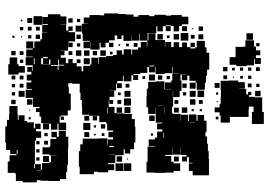

<svg xmlns="http://www.w3.org/2000/svg" viewBox="-162 -800 992 707"><g transform="rotate(90 333.5 -447.0)"><path d="M312 -764H278V-793H277V-829H283V-853H307V-833H308V-858H328V-865H319V-877H331V-868H337V-889H339V-917H393V-923H437V-879H393V-885H373V-868H382V-867H411V-798H432V-764H406V-760H394V-742H376V-760H364V-764H338V-765H312ZM153 -848H152V-855H129V-887H152V-894H166V-910H184V-894H194V-912H216V-890H198V-887H221V-860H224V-822H219V-797H191V-819H153ZM315 -911H335V-891H315ZM228 -908H242V-894H228ZM139 -907H151V-895H139ZM289 -907H301V-895H289ZM103 -883H127V-859H103ZM288 -878H302V-864H288ZM229 -877H241V-865H229ZM259 -877H271V-865H259ZM229 -847H241V-835H229ZM260 -846H270V-836H260ZM240 -816V-806H230V-816ZM267 -813V-809H263V-813ZM227 -789H243V-773H227ZM258 -788H272V-774H258ZM304 -760V-742H286V-760ZM420 -756V-746H410V-756ZM321 -747V-755H329V-747ZM353 -749V-753H357V-749ZM374 -97V-73H341V-46H311V-69H308V-49H284V-67H277V-50H255V-67H245V-52H227V-70H242V-72H221V-46H191V-72H189V-48H163V-72H159V-48H133V-74H157V-78H133V-100H125V-106H101V-125H100V-107H72V-128H69V-108H43V-128H33V-174H41V-196H71V-174H72V-195H93V-203H78V-219H94V-204H99V-228H133V-204H138V-219H154V-203H139V-202H167V-175H168V-189H184V-175H193V-194H213V-203H198V-219H213V-234H225V-252H243V-258H223V-283H218V-288H193V-314H216V-316H191V-342H187V-368H183V-381H166V-401H181V-407H162V-435H181V-438H163V-460H155V-470H135V-492H152V-494H130V-467H105V-465H130V-437H111V-436H131V-406H111V-399H124V-383H111V-374H129V-353H138V-340H155V-322H138V-318H163V-284H135V-283H158V-259H134V-282H131V-256H104V-253H68V-275H67V-260H45V-281H36V-321H37V-335H30V-387H32V-415H34V-443H42V-461H36V-501H40V-520H35V-562H38V-581H36V-621H42V-645H70V-621H76V-611H96V-591H76V-581H74V-562H77V-551H96V-531H77V-527H102V-495H129V-498H103V-524H128V-559H155V-560H135V-582H154V-591H136V-611H154V-622H137V-640H154V-653H159V-670H155V-676H131V-706H155V-712H175V-722H237V-714H259V-710H285V-706H311V-676H285V-672H278V-649H259V-641H276V-621H256V-638H255V-616H277V-620H315V-613H338V-589H315V-588H338V-589H374V-585H398V-589H400V-617H426V-618H403V-644H426V-647H402V-675H425V-679H404V-703H425V-712H467V-708H483V-714H510V-717H537V-720H566V-721H626V-661H610V-647H582V-661H580V-647H559V-640H575V-622H557V-638H551V-616H525V-615H550V-587H523V-586H551V-560H555V-582H576V-591H582V-615H610V-591H616V-562H617V-520H616V-491H576V-495H520V-522H518V-499H494V-522H487V-530H465V-549H457V-530H435V-549H432V-525H400V-526H376V-525H400V-497H376V-491H336V-492H307V-497H282V-525H280V-557H309V-582H308V-559H284V-582H277V-586H251V-612H250V-587H227V-585H250V-558H253V-524H227V-522H247V-500H227V-494H249V-468H253V-443H257V-460H275V-442H258V-435H280V-407H259V-404H279V-383H287V-400H305V-382H288V-379H314V-355H315V-372H337V-355H349V-368H363V-354H350V-352H374V-373H397V-380H398V-409H400V-437H419V-448H447V-450H505V-445H530V-431H546V-411H530V-407H552V-376H581V-350H585V-372H607V-350H615V-312H613V-297H622V-245H595V-242H537V-247H512V-256H491V-315H490V-347H513V-349H494V-368H486V-351H466V-368H461V-346H435V-342H430V-317H407V-280H403V-254H374V-253H349V-248H322V-245H289V-218H287V-203H302V-205H325V-212H387V-201H406V-175H410V-171H432V-195H460V-167H436V-163H458V-139H436V-132H457V-110H435V-131H434V-103H410V-97H393V-84H379V-97ZM314 -703H338V-679H314ZM107 -700H125V-682H107ZM78 -699H94V-683H78ZM363 -684H349V-698H363ZM382 -695H390V-687H382ZM307 -672V-650H285V-672ZM315 -672H337V-650H315ZM346 -671H366V-651H346ZM430 -651H431V-670H430ZM138 -653V-669H154V-653ZM123 -668V-654H109V-668ZM390 -657H382V-665H390ZM88 -663V-659H84V-663ZM102 -645H130V-617H102ZM376 -641H396V-621H376ZM77 -640H95V-622H77ZM304 -639V-623H288V-639ZM332 -637V-625H320V-637ZM106 -611H126V-591H106ZM395 -610V-592H377V-610ZM575 -592H557V-610H575ZM363 -608V-594H349V-608ZM77 -580H95V-562H77ZM260 -565V-577H272V-565ZM111 -566V-576H121V-566ZM398 -556V-557H374V-556ZM468 -554V-552H487V-554ZM370 -531H371V-553H370ZM126 -531H106V-551H126ZM274 -533H258V-549H274ZM255 -522H277V-500H255ZM426 -521V-501H406V-521ZM225 -520H222V-502H225ZM480 -515V-507H472V-515ZM271 -486V-476H261V-486ZM139 -458H153V-444H139ZM582 -435H610V-407H582ZM343 -434H369V-408H343ZM315 -432H337V-410H315ZM375 -432H397V-410H375ZM303 -428V-414H289V-428ZM141 -426H151V-416H141ZM564 -419V-423H568V-419ZM610 -377H582V-405H610ZM396 -401V-381H376V-401ZM576 -381H556V-401H576ZM363 -398V-384H349V-398ZM331 -396V-386H321V-396ZM149 -394V-388H143V-394ZM551 -354V-375H550V-354ZM522 -354V-371H518V-354ZM138 -369H154V-353H138ZM171 -356V-366H181V-356ZM377 -347H397V-349H377ZM186 -321H166V-341H186ZM438 -339H454V-323H438ZM471 -336H481V-326H471ZM184 -309V-293H168V-309ZM424 -309V-293H408V-309ZM450 -305V-297H442V-305ZM479 -304V-298H473V-304ZM459 -258H433V-284H459ZM195 -282H217V-260H195ZM186 -261H166V-281H186ZM425 -280V-262H407V-280ZM485 -262H467V-280H485ZM75 -252H97V-230H75ZM186 -231H166V-251H186ZM108 -233V-249H124V-233ZM199 -234V-248H213V-234ZM50 -235V-247H62V-235ZM140 -235V-247H152V-235ZM64 -203H48V-219H64ZM183 -218V-204H169V-218ZM644 -87H652V-35H647V-10H620V-7H617V20H575V13H552V-12H548V11H533V26H506V29H446V23H422V15H400V14H371V-16H400V-17H422V-20H405V-42H426V-51H431V-76H453V-81H436V-101H456V-84H464V-103H488V-84H499V-80H585V-77H600V-80H585V-102H606V-106H581V-133H578V-139H554V-160H553V-134H549V-108H523V-134H519V-137H492V-159H486V-141H466V-161H484V-168H463V-194H484V-203H528V-202H587V-199H614V-195H640V-172H647V-130H646V-101H644ZM222 -188H219V-168H200V-165H220V-139H223V-164H238V-167H222ZM410 -187H422V-175H410ZM195 -127H190V-110H195V-103H217V-110H218V-137H200V-132H217V-110H195ZM555 -132H577V-110H555ZM499 -128H513V-114H499ZM470 -115V-127H482V-115ZM72 -75H40V-107H72ZM607 -87H608V-101H607ZM124 -83H108V-99H124ZM93 -84H79V-98H93ZM512 -97V-85H500V-97ZM530 -85V-97H542V-85ZM572 -97V-85H560V-97ZM217 -79H195V-76H217ZM366 -51H346V-71H366ZM65 -52H47V-70H65ZM93 -54H79V-68H93ZM122 -55H110V-67H122ZM420 -65V-57H412V-65ZM388 -63V-59H384V-63ZM224 -43H248V-20H255V18H217V13H192V-15H217V-20H224ZM337 -20H315V-42H337ZM169 -24V-38H183V-24ZM273 -24H259V-38H273ZM303 -24H289V-38H303ZM92 -25H80V-37H92ZM200 -25V-37H212V-25ZM59 -28H53V-34H59ZM114 -29V-33H118V-29ZM547 -16H533V-13H547ZM184 7H168V-9H184ZM364 7H348V-9H364ZM273 6H259V-8H273ZM302 5H290V-7H302ZM332 5H320V-7H332ZM120 3H112V-5H120Z"/></g></svg>

Font: Rubik-Storm
Style: Regular
Weight: 400
Designer: NaN (generative design), Hubert & Fischer (Rubik source font outlines)
Foundry: NaN, Hubert & Fischer
Version: Version 1.000